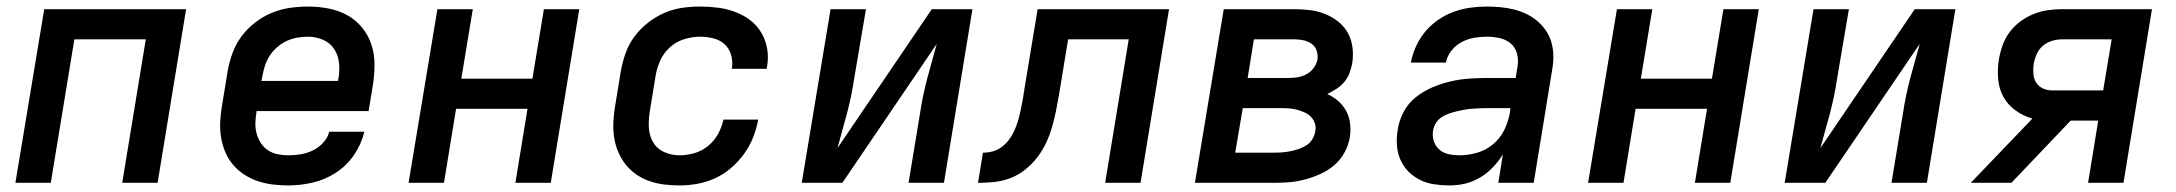

<svg xmlns="http://www.w3.org/2000/svg" viewBox="-20 -558 6640 586"><path d="M27 0 115 -530H548L461 0H353L425 -438H207L135 0Z M860 8Q835 8 811.5 5Q788 2 766 -5.5Q744 -13 725 -25.5Q706 -38 691.5 -55Q677 -72 668 -93Q659 -114 655 -137Q651 -160 652 -184Q653 -208 657 -232L675 -342Q680 -370 690 -397Q700 -424 717.5 -447.5Q735 -471 759 -489.5Q783 -508 810 -519Q837 -530 865 -534Q893 -538 921 -538Q952 -538 983 -532Q1014 -526 1040 -511.5Q1066 -497 1085 -474Q1104 -451 1113.5 -422Q1123 -393 1123 -361.5Q1123 -330 1118 -298L1105 -219H763V-217Q760 -200 759.5 -183Q759 -166 763 -151Q767 -136 775.5 -122.5Q784 -109 797 -100Q810 -91 826.5 -87.5Q843 -84 860 -84Q878 -84 897 -87Q916 -90 934 -98.5Q952 -107 966 -122Q980 -137 985 -156H1092Q1083 -118 1060.5 -85Q1038 -52 1004.5 -30.5Q971 -9 933.5 -0.5Q896 8 860 8ZM778 -311H1012V-313Q1017 -338 1015 -363Q1013 -388 1000.5 -407.5Q988 -427 966 -436.5Q944 -446 919 -446Q903 -446 886.5 -443Q870 -440 855 -433Q840 -426 826.5 -414.5Q813 -403 803.5 -388.5Q794 -374 789 -358.5Q784 -343 781 -327Z M1227 0 1315 -530H1423L1388 -318H1605L1640 -530H1748L1661 0H1553L1590 -226H1372L1335 0Z M2054 8Q2030 8 2006.5 5Q1983 2 1961.5 -5.5Q1940 -13 1921.5 -26Q1903 -39 1889.5 -56Q1876 -73 1867 -94Q1858 -115 1854.5 -138Q1851 -161 1852 -184.5Q1853 -208 1857 -232L1875 -342Q1880 -369 1889.5 -396Q1899 -423 1916.5 -446.5Q1934 -470 1957.5 -488.5Q1981 -507 2007.5 -518.5Q2034 -530 2061.5 -534Q2089 -538 2117 -538Q2144 -538 2171.5 -534.5Q2199 -531 2224 -521.5Q2249 -512 2269.5 -496.5Q2290 -481 2303.5 -458.5Q2317 -436 2321.5 -409Q2326 -382 2321 -354Q2321 -353 2320.5 -351.5Q2320 -350 2320 -348H2213Q2213 -349 2213.5 -349.5Q2214 -350 2214 -351Q2217 -372 2211 -391.5Q2205 -411 2191 -423.5Q2177 -436 2157 -441Q2137 -446 2117 -446Q2093 -446 2068.5 -438.5Q2044 -431 2025 -414Q2006 -397 1995.5 -374Q1985 -351 1981 -327L1963 -217Q1959 -192 1960.5 -167.5Q1962 -143 1973.5 -123.5Q1985 -104 2007 -94Q2029 -84 2054 -84Q2076 -84 2099 -90.5Q2122 -97 2141 -112.5Q2160 -128 2171.5 -149Q2183 -170 2188 -193H2294Q2289 -165 2278.5 -138.5Q2268 -112 2251 -88.5Q2234 -65 2211.5 -45.5Q2189 -26 2162.5 -14Q2136 -2 2108.5 3Q2081 8 2054 8Z M2427 0 2515 -530H2623L2587 -318Q2583 -291 2577.5 -264.5Q2572 -238 2565 -211.5Q2558 -185 2550.5 -159Q2543 -133 2536 -106L2824 -530H2948L2861 0H2753L2788 -212Q2792 -239 2797.5 -265.5Q2803 -292 2810 -318.5Q2817 -345 2824.5 -371Q2832 -397 2839 -424L2551 0Z M2965 0 2980 -92Q2995 -92 3010 -96Q3025 -100 3037.5 -109.5Q3050 -119 3059.5 -131.5Q3069 -144 3075.5 -158.5Q3082 -173 3086.5 -187.5Q3091 -202 3094 -216.5Q3097 -231 3100 -246Q3103 -261 3105 -276Q3105 -276 3105 -277Q3105 -278 3106 -279V-280Q3106 -281 3106 -282Q3106 -283 3106 -283L3147 -530H3548L3461 0H3353L3425 -438H3240L3212 -268Q3208 -244 3203 -219.5Q3198 -195 3191 -170.5Q3184 -146 3173 -122.5Q3162 -99 3146 -78Q3130 -57 3108.5 -40Q3087 -23 3063 -14Q3039 -5 3014 -2.5Q2989 0 2965 0Z M3627 0 3715 -530H3930Q3955 -530 3979 -527Q4003 -524 4025 -515Q4047 -506 4065 -491.5Q4083 -477 4094 -457Q4105 -437 4108 -412.5Q4111 -388 4107 -364Q4104 -349 4098.5 -334.5Q4093 -320 4082.5 -307.5Q4072 -295 4058.5 -286.5Q4045 -278 4031 -271Q4049 -263 4064 -250Q4079 -237 4088.5 -219.5Q4098 -202 4100.5 -181.5Q4103 -161 4100 -140Q4096 -116 4084 -93.5Q4072 -71 4053 -54.5Q4034 -38 4011 -27.5Q3988 -17 3964 -10.5Q3940 -4 3916.5 -2Q3893 0 3869 0ZM3788 -320H3911Q3925 -320 3939 -322Q3953 -324 3966.5 -331Q3980 -338 3989 -350Q3998 -362 4001 -376Q4003 -390 3998.5 -403.5Q3994 -417 3983 -424.5Q3972 -432 3958.5 -435Q3945 -438 3930 -438H3807ZM3750 -92H3869Q3882 -92 3894 -93Q3906 -94 3918.5 -96.5Q3931 -99 3943 -103Q3955 -107 3966.5 -114Q3978 -121 3985 -132.5Q3992 -144 3994 -156Q3997 -168 3993.5 -180Q3990 -192 3982 -200.5Q3974 -209 3963.5 -214Q3953 -219 3941 -222.5Q3929 -226 3916.5 -227Q3904 -228 3892 -228H3773Z M4404 8Q4381 8 4357.5 4.5Q4334 1 4314 -9Q4294 -19 4278.5 -34.5Q4263 -50 4254 -71Q4245 -92 4243.5 -115.5Q4242 -139 4246 -162Q4250 -190 4264 -216.5Q4278 -243 4301.5 -261.5Q4325 -280 4352 -291.5Q4379 -303 4407 -309.5Q4435 -316 4463 -318Q4491 -320 4518 -320H4606L4612 -358Q4615 -377 4609.5 -396Q4604 -415 4589.5 -426.5Q4575 -438 4556 -442Q4537 -446 4517 -446Q4498 -446 4478.5 -442.5Q4459 -439 4441 -429.5Q4423 -420 4410 -403.5Q4397 -387 4393 -367H4286Q4291 -393 4302 -417Q4313 -441 4330 -461.5Q4347 -482 4369.5 -497.5Q4392 -513 4417 -522Q4442 -531 4467 -534.5Q4492 -538 4517 -538Q4539 -538 4560 -536Q4581 -534 4601 -529Q4621 -524 4639.5 -515Q4658 -506 4673 -493Q4688 -480 4699 -463.5Q4710 -447 4715.5 -427Q4721 -407 4721 -385.5Q4721 -364 4717 -343L4661 0H4553L4567 -87Q4554 -66 4536.5 -47.5Q4519 -29 4497 -16Q4475 -3 4451.5 2.5Q4428 8 4404 8Q4404 8 4404 8Q4404 8 4404 8ZM4434 -84Q4460 -84 4487 -91.5Q4514 -99 4536 -117Q4558 -135 4570.5 -160Q4583 -185 4588 -212L4590 -228H4518Q4507 -228 4495 -227.5Q4483 -227 4471.5 -226Q4460 -225 4448.5 -223Q4437 -221 4425 -218Q4413 -215 4401.5 -211Q4390 -207 4379.5 -200Q4369 -193 4362.5 -182.5Q4356 -172 4354 -160Q4351 -143 4356 -127.5Q4361 -112 4373 -101.5Q4385 -91 4401 -87.5Q4417 -84 4434 -84Z M4827 0 4915 -530H5023L4988 -318H5205L5240 -530H5348L5261 0H5153L5190 -226H4972L4935 0Z M5427 0 5515 -530H5623L5587 -318Q5583 -291 5577.5 -264.5Q5572 -238 5565 -211.5Q5558 -185 5550.5 -159Q5543 -133 5536 -106L5824 -530H5948L5861 0H5753L5788 -212Q5792 -239 5797.5 -265.5Q5803 -292 5810 -318.5Q5817 -345 5824.5 -371Q5832 -397 5839 -424L5551 0Z M5995 0 6183 -196Q6155 -204 6131.5 -221Q6108 -238 6094.5 -262.5Q6081 -287 6078.5 -317.5Q6076 -348 6081 -378Q6085 -400 6092.5 -421Q6100 -442 6114 -460.5Q6128 -479 6147 -493Q6166 -507 6187.5 -515.5Q6209 -524 6231 -527Q6253 -530 6274 -530H6548L6461 0H6353L6384 -190H6300L6119 0ZM6244 -282H6399L6425 -438H6274Q6259 -438 6243.5 -433.5Q6228 -429 6215.5 -418.5Q6203 -408 6196.5 -393.5Q6190 -379 6187 -364Q6185 -349 6186 -333.5Q6187 -318 6194.5 -306Q6202 -294 6215.5 -288Q6229 -282 6244 -282Z"/></svg>

Font: Iosevka Curly SmBdExObl
Style: Regular
Weight: 600
Width: 7
Italic angle: -9°
Monospace: yes
Designer: Belleve Invis
Foundry: Belleve Invis
Version: Version 11.1.0; ttfautohint (v1.8.3)